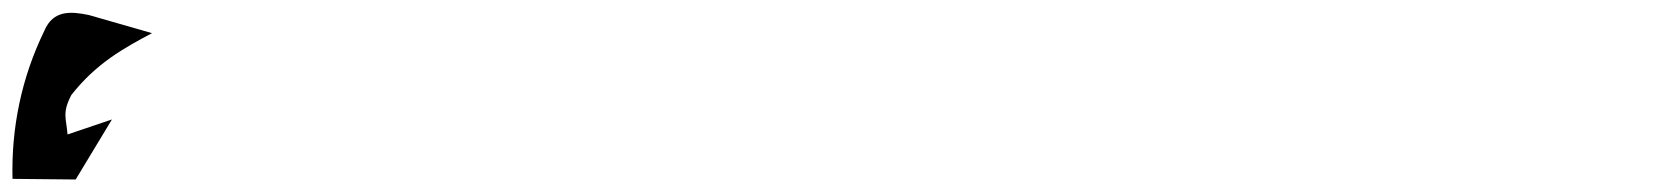

<svg xmlns="http://www.w3.org/2000/svg" viewBox="-95 -1066 2678 307"><path d="M47 -1042C18 -1048 -10 -1050 -24 -1017C-61 -941 -77 -861 -75 -780L26 -779L84 -875L13 -851C11 -877 4 -885 19 -914C59 -965 103 -989 148 -1013Z"/></svg>

Font: Poland Can Into
Style: Bold
Weight: 700
Foundry: Cannot Into Space Fonts
Version: Version 0.99